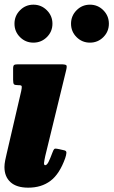

<svg xmlns="http://www.w3.org/2000/svg" viewBox="-22 -802 498 842"><path d="M267.5 -491.5 176.5 -118Q175.5 -113 173.2 -101.8Q171 -90.5 171 -87Q171 -77.5 176 -77.5Q183.5 -77.5 190.8 -91.8Q198 -106 208 -133Q212.5 -145.5 216 -148.5Q219.5 -151.5 229 -149.5L259 -143Q270 -141 269.2 -131.5Q268.5 -122 264 -108.5Q239 -38.5 199.2 -8.8Q159.5 21 102 21Q50.5 21 24 -3.2Q-2.5 -27.5 -2.5 -69.5Q-2.5 -82 0.8 -99Q4 -116 7 -127L71 -402.5Q74.5 -419 73.2 -423.8Q72 -428.5 60.5 -428.5H58Q43 -428.5 39.2 -432.5Q35.5 -436.5 35.5 -452V-500.5Q35.5 -514 40 -517Q44.5 -520 57.5 -520H243Q266 -520 269.2 -515.5Q272.5 -511 267.5 -491.5ZM372.5 -615Q338 -615 313.8 -639.2Q289.5 -663.5 289.5 -698Q289.5 -732.5 313.8 -757Q338 -781.5 372.5 -781.5Q407 -781.5 431.2 -757Q455.5 -732.5 455.5 -698Q455.5 -663.5 431.2 -639.2Q407 -615 372.5 -615ZM124.5 -615Q90 -615 65.8 -639.2Q41.5 -663.5 41.5 -698Q41.5 -732.5 65.8 -757Q90 -781.5 124.5 -781.5Q159 -781.5 183.5 -757Q208 -732.5 208 -698Q208 -663.5 183.5 -639.2Q159 -615 124.5 -615Z"/></svg>

Font: Besley* Condensed Heavy
Style: Italic
Weight: 800
Width: 3
Italic angle: -13°
Designer: Owen Earl
Foundry: indestructible type*
Version: Version 3.000; ttfautohint (v1.8.3)